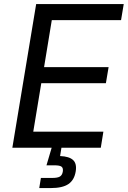

<svg xmlns="http://www.w3.org/2000/svg" viewBox="-20 -748 646 972"><path d="M42.5 0 163.1 -727.5H606.4L592.8 -646H242.2L203.1 -408.2H529.8L516.1 -326.7H189L148.4 -81.5H503.4L490.2 0ZM178.7 204.1 187 152.8H244.6Q271.5 152.8 283.2 145.8Q294.9 138.7 297.9 121.1Q300.8 103.5 292 96.2Q283.2 88.9 255.4 88.9H215.3L248.5 -23.4H294.9L291 0L284.2 42Q330.6 43.9 350.1 62.3Q369.6 80.6 363.3 119.6Q356.4 163.1 326.7 183.6Q296.9 204.1 236.8 204.1Z"/></svg>

Font: Inter
Style: Italic
Weight: 400
Italic angle: -9.3988°
Designer: Rasmus Andersson
Foundry: rsms
Version: Version 4.001;git-66647c0bb